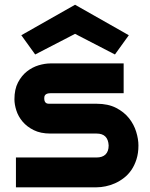

<svg xmlns="http://www.w3.org/2000/svg" viewBox="-20 -798 639 818"><path d="M569.8 -178.2Q569.8 -145.5 561.5 -119.4Q553.2 -93.3 539.6 -73.5Q525.9 -53.7 507.8 -39.8Q489.7 -25.9 470 -17.1Q450.2 -8.3 429.9 -4.2Q409.7 0 391.6 0H47.9V-127H390.6Q416.5 -127 429.7 -140.1Q442.9 -153.3 442.9 -178.2Q440.4 -229 391.6 -229H194.8Q152.8 -229 123.5 -243.7Q94.2 -258.3 75.9 -280.3Q57.6 -302.2 49.6 -327.6Q41.5 -353 41.5 -375Q41.5 -417.5 56.6 -446.5Q71.8 -475.6 94.7 -493.7Q117.7 -511.7 144.5 -519.8Q171.4 -527.8 194.8 -527.8H506.8V-400.9H195.8Q186 -400.9 180.4 -398.7Q174.8 -396.5 172.1 -392.8Q169.4 -389.2 168.9 -385Q168.5 -380.9 168.5 -377Q168.9 -369.1 171.4 -364.7Q173.8 -360.4 177.5 -358.4Q181.2 -356.4 185.8 -356.2Q190.4 -356 194.8 -356H391.6Q440.4 -356 474.6 -338.4Q508.8 -320.8 529.8 -294.2Q550.8 -267.6 560.3 -236.3Q569.8 -205.1 569.8 -178.2ZM469.7 -565.9 299.8 -653.8 129.9 -565.9 70.8 -647.9 299.8 -777.8 528.8 -647.9Z"/></svg>

Font: Audiowide
Style: Regular
Weight: 400
Version: Version 1.003